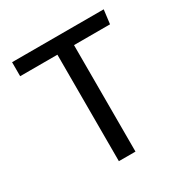

<svg xmlns="http://www.w3.org/2000/svg" viewBox="-159 -820 919 951"><g transform="rotate(-30 300.0 -344.5)"><path d="M346 -609V0H251V-609H38V-689H562L552 -609Z"/></g></svg>

Font: Wlorlttqgufhjawjgtejqphaquk
Style: Regular
Weight: 400
Monospace: yes
Designer: Carrois Corporate & Edenspiekermann
Foundry: Carrois Corporate GbR & Edenspiekermann AG
Version: Version 2.001